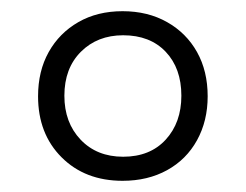

<svg xmlns="http://www.w3.org/2000/svg" viewBox="-20 -745 440 343"><path d="M199 -422Q132 -422 90 -464Q48 -506 48 -573Q48 -618 67 -652Q86 -686 120 -705.5Q154 -725 199 -725Q244 -725 278.5 -705.5Q313 -686 332 -652Q351 -618 351 -573Q351 -529 332 -494.5Q313 -460 278.5 -441Q244 -422 199 -422ZM200 -465Q248 -465 276 -495.5Q304 -526 304 -574Q304 -623 276 -652.5Q248 -682 200 -682Q154 -682 124.5 -652.5Q95 -623 95 -574Q95 -526 124 -495.5Q153 -465 200 -465Z"/></svg>

Font: Noto Serif Hebrew Light
Style: Regular
Weight: 300
Version: Version 2.003